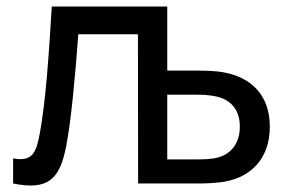

<svg xmlns="http://www.w3.org/2000/svg" viewBox="-20 -560 884 586"><path d="M20 -76.5V0C129 22.5 163 -15.5 182 -114C197 -189.5 210 -332 219 -455.5H401L401.5 0H578C599 0 639 0 672.5 -7C747 -22.5 803.5 -76.5 803.5 -173.5C803.5 -275 740.5 -325 663.5 -339C633.5 -344.5 602.5 -344.5 573 -344.5H490.5V-540H138C128.5 -379.5 119 -250.5 102 -156C91 -95 80 -65.5 20 -76.5ZM490.5 -73.5V-271H579.5C592.5 -271 618.5 -270.5 640.5 -265.5C682 -256 712 -227.5 712 -173.5C712 -116 678.5 -88.5 646 -79.5C625 -74 601 -73.5 579.5 -73.5Z"/></svg>

Font: Eudonet Medium
Style: Regular
Weight: 500
Designer: Mikhail Sharanda
Foundry: Mikhail Sharanda
Version: Version 4.503;Glyphs 3.1.2 (3151)